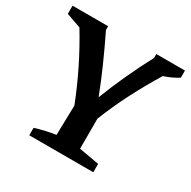

<svg xmlns="http://www.w3.org/2000/svg" viewBox="-153 -794 928 935"><g transform="rotate(30 311.0 -326.0)"><path d="M128 0V-42Q185 -60 242 -68L246 -235Q177 -412 77 -577L-5 -606V-652H195V-631Q233 -553 266.5 -477.5Q300 -402 328 -329Q355 -400 390 -476.5Q425 -553 466 -630V-652H627V-612Q589 -588 547 -575Q496 -492 452.5 -407Q409 -322 375 -236V-67L488 -47V0Z"/></g></svg>

Font: Piazzolla SC SemiBold
Style: Regular
Weight: 600
Designer: Juan Pablo del Peral
Foundry: Huerta Tipografica
Version: Version 1.330